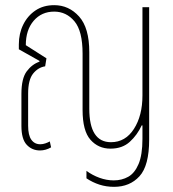

<svg xmlns="http://www.w3.org/2000/svg" viewBox="-20 -576 670 744"><path d="M422 148Q392 148 365.5 139.5Q339 131 315 115V86Q338 103 365.5 113Q393 123 421 123Q452 123 477 109Q502 95 517 59.5Q532 24 532 -38V-90H529Q512 -53 483 -26.5Q454 0 408 0Q361 0 330.5 -34.5Q300 -69 300 -150V-368Q300 -456 268.5 -493.5Q237 -531 190 -531Q141 -531 110.5 -495.5Q80 -460 80 -401L160 -350L155 -319Q128 -315 108.5 -291Q89 -267 89 -213V-89Q89 -52 101.5 -34.5Q114 -17 136 -17Q146 -17 156 -20.5Q166 -24 173 -28L178 -5Q157 7 135 7Q104 7 83.5 -15Q63 -37 63 -88V-212Q63 -272 83.5 -299.5Q104 -327 133 -337V-340L53 -385V-404Q53 -446 70 -480.5Q87 -515 117.5 -535.5Q148 -556 190 -556Q247 -556 286.5 -512Q326 -468 326 -374V-155Q326 -25 410 -25Q466 -25 499 -76.5Q532 -128 532 -206V-548H558V-35Q558 66 520.5 107Q483 148 422 148Z"/></svg>

Font: Noto Sans Thai ExtCond Thin
Style: Regular
Weight: 100
Width: 2
Designer: Monotype Design Team
Foundry: Monotype Imaging Inc.
Version: Version 2.002; ttfautohint (v1.8.4.7-5d5b)